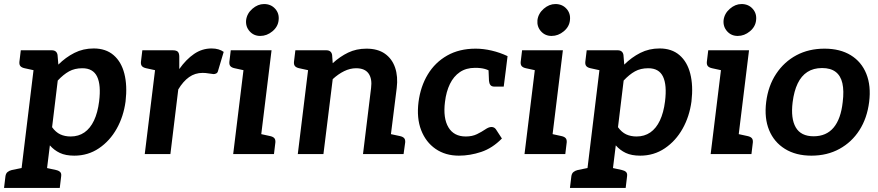

<svg xmlns="http://www.w3.org/2000/svg" viewBox="-45 -763 4351 951"><path d="M50 168 133 -514H211Q236 -514 240 -491L244 -443Q280 -479 323.5 -501Q367 -523 419 -523Q479 -523 517.5 -490Q556 -457 571 -398Q586 -339 577 -261Q567 -186 533 -125.5Q499 -65 445 -28.5Q391 8 323 8Q280 8 251.5 -5.5Q223 -19 202 -43L176 168ZM305 -87Q344 -87 373 -107Q402 -127 420.5 -166Q439 -205 446 -261Q456 -342 436 -383.5Q416 -425 363 -425Q325 -425 297 -409.5Q269 -394 241 -364L213 -133Q231 -108 253.5 -97.5Q276 -87 305 -87ZM158 -514 132 -413 77 -425Q63 -428 56.5 -435Q50 -442 51 -456L58 -514ZM-25 168 -18 110Q-16 96 -7.5 89Q1 82 14 79L73 67L74 168ZM152 168 177 67 232 79Q246 82 253 89Q260 96 258 110L251 168Z M672 0 735 -514H810Q829 -514 836 -506.5Q843 -499 843 -482V-421Q877 -469 916.5 -496Q956 -523 1003 -523Q1022 -523 1037 -518.5Q1052 -514 1063 -506L1035 -412Q1033 -403 1026.5 -399.5Q1020 -396 1013 -396Q1008 -396 990.5 -399Q973 -402 959 -402Q921 -402 891.5 -381Q862 -360 838 -320L799 0ZM760 -514 734 -413 679 -425Q665 -428 658.5 -435Q652 -442 653 -456L660 -514Z M1110 0 1173 -514H1300L1237 0ZM1212 0 1238 -101 1293 -89Q1307 -86 1313.5 -79Q1320 -72 1319 -58L1312 0ZM1198 -514 1172 -413 1117 -425Q1103 -428 1096.5 -435Q1090 -442 1091 -456L1098 -514ZM1244 -585Q1212 -585 1191.5 -608Q1171 -631 1174 -663Q1178 -696 1205 -719.5Q1232 -743 1263 -743Q1297 -743 1318 -719.5Q1339 -696 1335 -663Q1332 -631 1304.5 -608Q1277 -585 1244 -585Z M1430 0 1493 -514H1571Q1596 -514 1600 -491L1603 -450Q1639 -483 1679.5 -502.5Q1720 -522 1770 -522Q1826 -522 1861.5 -497Q1897 -472 1912 -428Q1927 -384 1920 -327L1879 0H1753L1793 -327Q1799 -373 1780.5 -399Q1762 -425 1719 -425Q1689 -425 1659.5 -410.5Q1630 -396 1603 -371L1557 0ZM1855 0 1880 -101 1936 -89Q1950 -86 1956.5 -79Q1963 -72 1962 -58L1954 0ZM1518 -514 1492 -413 1437 -425Q1423 -428 1416.5 -435Q1410 -442 1411 -456L1418 -514Z M2228 8Q2161 8 2112.5 -25.5Q2064 -59 2041 -118.5Q2018 -178 2028 -258Q2038 -335 2074 -394.5Q2110 -454 2170 -488Q2230 -522 2311 -522Q2349 -522 2390 -512.5Q2431 -503 2469 -485L2460 -412L2394 -404Q2376 -416 2356.5 -421.5Q2337 -427 2308 -427Q2264 -427 2233 -406Q2202 -385 2183.5 -347Q2165 -309 2159 -258Q2149 -178 2176 -132.5Q2203 -87 2262 -87Q2294 -87 2317.5 -98.5Q2341 -110 2358.5 -122Q2376 -134 2389 -134Q2403 -134 2411 -123L2441 -77Q2394 -29 2338.5 -10.5Q2283 8 2228 8ZM2374 -434 2460 -412 2450 -334H2404Q2390 -334 2384 -342Q2378 -350 2377 -363Z M2553 0 2616 -514H2743L2680 0ZM2655 0 2681 -101 2736 -89Q2750 -86 2756.5 -79Q2763 -72 2762 -58L2755 0ZM2641 -514 2615 -413 2560 -425Q2546 -428 2539.5 -435Q2533 -442 2534 -456L2541 -514ZM2687 -585Q2655 -585 2634.5 -608Q2614 -631 2617 -663Q2621 -696 2648 -719.5Q2675 -743 2706 -743Q2740 -743 2761 -719.5Q2782 -696 2778 -663Q2775 -631 2747.5 -608Q2720 -585 2687 -585Z M2853 168 2936 -514H3014Q3039 -514 3043 -491L3047 -443Q3083 -479 3126.5 -501Q3170 -523 3222 -523Q3282 -523 3320.5 -490Q3359 -457 3374 -398Q3389 -339 3380 -261Q3370 -186 3336 -125.5Q3302 -65 3248 -28.5Q3194 8 3126 8Q3083 8 3054.5 -5.5Q3026 -19 3005 -43L2979 168ZM3108 -87Q3147 -87 3176 -107Q3205 -127 3223.5 -166Q3242 -205 3249 -261Q3259 -342 3239 -383.5Q3219 -425 3166 -425Q3128 -425 3100 -409.5Q3072 -394 3044 -364L3016 -133Q3034 -108 3056.5 -97.5Q3079 -87 3108 -87ZM2961 -514 2935 -413 2880 -425Q2866 -428 2859.5 -435Q2853 -442 2854 -456L2861 -514ZM2778 168 2785 110Q2787 96 2795.5 89Q2804 82 2817 79L2876 67L2877 168ZM2955 168 2980 67 3035 79Q3049 82 3056 89Q3063 96 3061 110L3054 168Z M3475 0 3538 -514H3665L3602 0ZM3577 0 3603 -101 3658 -89Q3672 -86 3678.5 -79Q3685 -72 3684 -58L3677 0ZM3563 -514 3537 -413 3482 -425Q3468 -428 3461.5 -435Q3455 -442 3456 -456L3463 -514ZM3609 -585Q3577 -585 3556.5 -608Q3536 -631 3539 -663Q3543 -696 3570 -719.5Q3597 -743 3628 -743Q3662 -743 3683 -719.5Q3704 -696 3700 -663Q3697 -631 3669.5 -608Q3642 -585 3609 -585Z M4039 -522Q4116 -522 4169 -489.5Q4222 -457 4246 -397.5Q4270 -338 4260 -258Q4250 -178 4212 -118.5Q4174 -59 4113 -25.5Q4052 8 3974 8Q3897 8 3843 -25.5Q3789 -59 3764.5 -118.5Q3740 -178 3750 -258Q3760 -338 3799.5 -397.5Q3839 -457 3900 -489.5Q3961 -522 4039 -522ZM3985 -88Q4048 -88 4084 -131Q4120 -174 4129 -257Q4136 -313 4127.5 -350.5Q4119 -388 4094 -407Q4069 -426 4027 -426Q3984 -426 3954 -406.5Q3924 -387 3906 -349.5Q3888 -312 3881 -257Q3871 -176 3896.5 -132Q3922 -88 3985 -88Z"/></svg>

Font: Aleo
Style: Bold Italic
Weight: 700
Italic angle: -7°
Version: Version 2.001;gftools[0.9.29]